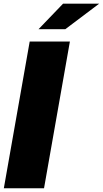

<svg xmlns="http://www.w3.org/2000/svg" viewBox="-20 -1006 550 1026"><path d="M186 -850.1H329.1L509.8 -986.3H316.9ZM0.5 0H215.3L353.5 -784.2H138.7Z"/></svg>

Font: Decalotype Black Italic
Style: Regular
Weight: 900
Italic angle: -10°
Designer: Alfredo Marco Pradil
Foundry: Alfredo Marco Pradil
Version: Version 1.0